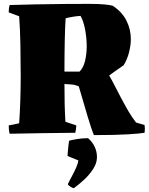

<svg xmlns="http://www.w3.org/2000/svg" viewBox="-20 -686 768 992"><path d="M465 12Q455 -11 434 -80Q413 -149 387 -240Q368 -248 350 -249.5Q332 -251 313 -252Q313 -200 314 -153Q315 -106 318 -57L374 -38Q374 -28 372.5 -19Q371 -10 369 0Q284 1 199.5 2Q115 3 30 5Q27 -6 26 -17Q25 -28 25 -38L79 -49Q83 -105 85 -170Q87 -235 87 -290Q87 -367 85.5 -451Q84 -535 79 -602L25 -622Q25 -632 26 -641Q27 -650 30 -660Q92 -662 166.5 -663.5Q241 -665 313.5 -665.5Q386 -666 440 -666Q490 -666 520.5 -663Q551 -660 563 -656Q611 -624 633.5 -579Q656 -534 656 -484Q656 -452 646.5 -415Q637 -378 619 -349Q600 -336 581.5 -323Q563 -310 544 -296Q556 -276 571.5 -245.5Q587 -215 605.5 -180Q624 -145 643.5 -111.5Q663 -78 683 -53L727 -40Q730 -20 727 0Q705 4 641 8Q577 12 465 12ZM313 -316H391Q411 -336 419.5 -371.5Q428 -407 428 -447Q428 -490 419.5 -534.5Q411 -579 396 -604Q384 -603 375 -602Q366 -601 354 -599Q350 -598 336 -595.5Q322 -593 319 -591Q316 -545 314.5 -473Q313 -401 313 -316ZM362 286Q355 286 343 278Q331 270 331 266Q331 263 338.5 249Q346 235 356 216Q366 197 374.5 177.5Q383 158 385 143L329 120Q329 114 330.5 97Q332 80 334 63Q336 46 337 41Q352 37 378 32.5Q404 28 435 28Q459 49 470 74Q481 99 481 126Q481 156 462 186Q443 216 415.5 241.5Q388 267 362 286Z"/></svg>

Font: Labrada Black
Style: Regular
Weight: 900
Designer: Mercedes Jáuregui
Foundry: Omnibus-Type Team
Version: Version 1.000; ttfautohint (v1.8.4.7-5d5b)